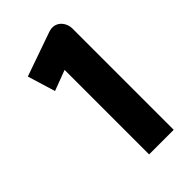

<svg xmlns="http://www.w3.org/2000/svg" viewBox="-136 -883 469 469"><g transform="rotate(-45 98.5 -649.0)"><path d="M36 -728 89 -748V-456H174V-806C174 -827 156 -850 128 -840L14 -800Z"/></g></svg>

Font: Charger Pro
Style: BlkExt
Weight: 900
Designer: Jasper
Foundry: Cannot Into Space Fonts
Version: Version 1.09